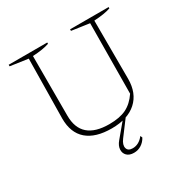

<svg xmlns="http://www.w3.org/2000/svg" viewBox="-188 -806 1143 1173"><g transform="rotate(-30 383.5 -219.5)"><path d="M382 8Q268 8 208.5 -43.5Q149 -95 149 -195L155 -615L30 -633V-644H302V-635Q260 -620 185 -616V-195Q185 -22 382 -22Q456 -22 502.5 -45Q549 -68 584 -120L588 -615L463 -633V-644H735V-635Q693 -620 618 -616L619 -205Q619 -104 557 -48Q495 8 382 8ZM425 205Q393 205 376 188Q359 171 360.5 145Q362 119 384 93L475 -16H494L410 96Q386 128 392.5 152.5Q399 177 432 177Q476 177 509 135L515 149Q501 175 477.5 190Q454 205 425 205Z"/></g></svg>

Font: Piazzolla SC Thin
Style: Regular
Weight: 100
Designer: Juan Pablo del Peral
Foundry: Huerta Tipografica
Version: Version 1.330